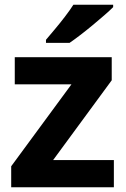

<svg xmlns="http://www.w3.org/2000/svg" viewBox="-20 -786 528 806"><path d="M458 0H27V-88L280 -432H42V-546H449V-449L203 -114H458ZM455 -756Q441 -742 418 -722Q395 -702 368.5 -680Q342 -658 316.5 -638.5Q291 -619 272 -606H173V-619Q189 -638 210.5 -663.5Q232 -689 253 -716.5Q274 -744 288 -766H455Z"/></svg>

Font: Noto Sans Gunjala Gondi
Style: Regular
Weight: 400
Designer: Ek Type
Foundry: Ek Type
Version: Version 1.004